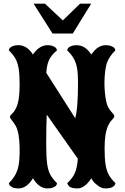

<svg xmlns="http://www.w3.org/2000/svg" viewBox="-20 -1011 686 1055"><path d="M80.6 24.4Q58.6 24.4 45.7 17.1Q32.7 9.8 30.8 2.4L28.8 -4.9Q63 -38.1 75.2 -75.7Q84 -101.6 86.4 -136.7Q88.9 -171.9 87.6 -206.8Q86.4 -241.7 82.5 -266.1Q77.1 -300.8 65.7 -320.3Q54.2 -339.8 44.4 -350.8Q34.7 -361.8 34.7 -370.1Q34.7 -374 40 -379.4Q45.4 -384.3 53.5 -393.6Q61.5 -402.8 69.3 -419.4Q87.9 -459.5 87.9 -543.9Q87.9 -600.6 82.5 -634.3Q77.1 -668 64.2 -690.2Q51.3 -712.4 28.8 -733.9Q28.8 -751 56.2 -759.8Q66.4 -762.7 80.6 -762.7Q128.4 -762.7 161.1 -711.4Q163.6 -716.3 173.1 -727.3Q182.6 -738.3 191.4 -745.1Q215.8 -762.7 239.7 -762.7Q261.2 -762.7 275.1 -755.9Q289.1 -749 291 -741.2L293 -733.9Q263.2 -710 250.2 -682.9Q237.3 -655.8 234.4 -610.8L393.1 -361.8Q408.7 -410.2 408.7 -560.5Q408.7 -606.4 403.3 -636.7Q397.9 -667 385 -689.7Q372.1 -712.4 349.6 -733.9Q349.6 -751.5 377 -759.8Q387.2 -762.7 400.9 -762.7Q448.7 -762.7 481.4 -711.4Q487.8 -719.7 494.4 -727.8Q501 -735.8 511.7 -745.1Q535.2 -762.7 559.6 -762.7Q581.5 -762.7 595.7 -755.9Q609.9 -749 611.8 -741.2L613.8 -733.9Q579.6 -700.7 567.4 -665Q558.6 -639.6 554.9 -585.9Q551.3 -532.2 560.1 -472.7Q565.9 -435.1 577.4 -416.7Q588.9 -398.4 598.4 -389.4Q607.9 -380.4 607.9 -370.1Q607.9 -365.7 602.5 -360.4Q597.2 -355.5 589.1 -345.5Q581.1 -335.4 573.2 -318.4Q554.7 -277.3 554.7 -195.3Q554.7 -140.6 560.1 -106.4Q565.4 -72.3 578.4 -49.6Q591.3 -26.9 613.8 -4.9Q613.8 12.7 586.4 21.5Q576.2 24.4 558.1 24.4Q540 24.4 519.8 10.3Q499.5 -3.9 490.2 -17.6L481.4 -31.7Q479.5 -26.9 469.7 -14.6Q460 -2.4 451.2 4.9Q428.2 24.4 407.7 24.4Q374 24.4 361.3 14.2Q352.1 5.4 349.6 -4.9Q378.4 -30.8 391.4 -60.5Q404.3 -90.3 407.7 -138.7L236.8 -381.3Q233.9 -321.3 233.9 -217.3Q233.9 -147.9 239.3 -109.6Q244.6 -71.3 257.6 -49.1Q270.5 -26.9 293 -4.9Q293 13.2 265.6 21.5Q255.4 24.4 241.7 24.4Q193.8 24.4 161.1 -31.7Q127.4 24.4 80.6 24.4ZM268.6 -826.7 164.6 -990.7H227.1L325.2 -898.9L419.9 -990.7H481L379.9 -826.7Z"/></svg>

Font: Sancreek
Style: Regular
Weight: 400
Designer: Vernon Adams
Foundry: Vernon Adams
Version: Version 1.100; ttfautohint (v1.8.4.7-5d5b)